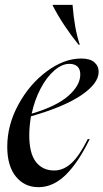

<svg xmlns="http://www.w3.org/2000/svg" viewBox="-20 -762 428 794"><path d="M316 -520Q352 -520 370 -504.5Q388 -489 388 -465Q388 -417 316.5 -368.5Q245 -320 108 -281Q101 -237 101 -203Q101 -128 128.5 -92.5Q156 -57 204 -57Q242 -57 275 -87Q308 -117 343 -187H351Q304 -90 252 -39Q200 12 139 12Q81 12 45.5 -32Q10 -76 10 -155Q10 -245 56 -329.5Q102 -414 173.5 -467Q245 -520 316 -520ZM312 -454Q312 -476 300 -487Q288 -498 267 -498Q236 -498 204 -470Q172 -442 147.5 -395Q123 -348 111 -292Q213 -322 262.5 -365.5Q312 -409 312 -454ZM198 -739V-742H280Q288 -641 310 -577H305Q239 -659 198 -739Z"/></svg>

Font: Nyght Serif Italic
Style: Regular
Weight: 400
Italic angle: -16°
Designer: Maksym Kobuzan
Version: Version 0.410